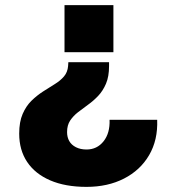

<svg xmlns="http://www.w3.org/2000/svg" viewBox="-20 -580 690 750"><path d="M406 -337V-322Q406 -281 394 -253Q382 -225 363.5 -205.5Q345 -186 324 -171Q303 -156 284.5 -141.5Q266 -127 254 -109Q242 -91 242 -64Q242 -44 250.5 -29Q259 -14 276.5 -5Q294 4 318 4Q359 4 384.5 -28Q410 -60 408 -112H594Q597 -33 562.5 26Q528 85 464.5 117.5Q401 150 318 150Q235 150 176 124.5Q117 99 86 52.5Q55 6 55 -58Q55 -104 68.5 -135Q82 -166 103 -186.5Q124 -207 148 -222.5Q172 -238 194 -251.5Q216 -265 230 -281.5Q244 -298 246 -322L247 -337ZM423 -560V-376H232V-560Z"/></svg>

Font: Azeret Mono ExtraBold
Style: Regular
Weight: 800
Designer: Martin Vácha
Foundry: Displaay
Version: Version 1.002